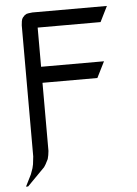

<svg xmlns="http://www.w3.org/2000/svg" viewBox="-54 -626 599 839"><g transform="rotate(-5 246.0 -206.0)"><path d="M25.9 171.9 51.8 120.1 61 94.2 64.9 77.1 68.8 43V-532.2L70.8 -549.8L73.2 -559.1L77.1 -565.9L85.9 -575.2L94.2 -580.1L103 -582L120.1 -584H446.8L413.1 -516.1H137.2V-344.2H413.1L377.9 -273.9H137.2V24.9L134.8 43L130.9 60.1L120.1 81.1L117.2 85.9L111.8 94.2L35.2 171.9Z"/></g></svg>

Font: Petahja
Style: Regular
Weight: 400
Designer: T. Christopher White
Version: Version 1.1